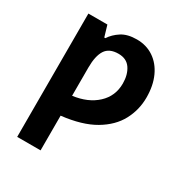

<svg xmlns="http://www.w3.org/2000/svg" viewBox="-184 -688 1001 1060"><g transform="rotate(30 316.5 -158.0)"><path d="M381.8 -556.2Q443.4 -556.2 489.7 -524.9Q536.1 -493.7 562 -437Q587.9 -380.4 587.9 -304.2Q587.9 -226.1 551.5 -157.7Q515.1 -89.4 435.8 -42.5Q356.4 4.4 227.1 19V240.2H78.1V-545.9H199.2L220.2 -475.1H227.1Q248.5 -508.3 285.6 -532.2Q322.8 -556.2 381.8 -556.2ZM334 -437Q275.4 -437 251.2 -399.4Q227.1 -361.8 227.1 -288.1V-107.9Q321.8 -120.1 378.9 -173.1Q436 -226.1 436 -306.2Q436 -362.3 410.9 -399.7Q385.7 -437 334 -437Z"/></g></svg>

Font: Open Sans
Style: Bold
Weight: 700
Designer: Monotype Design Team
Foundry: Monotype Imaging Inc.
Version: Version 3.000; ttfautohint (v1.8.4)